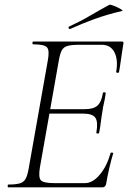

<svg xmlns="http://www.w3.org/2000/svg" viewBox="-20 -803 550 823"><path d="M15 0Q13 0 13 -6Q13 -12 15 -12Q48 -12 65 -17Q82 -22 90 -37Q98 -52 103 -81L185 -544Q193 -587 181.5 -600Q170 -613 122 -613Q119 -613 119 -619Q119 -625 122 -625H503Q511 -625 509 -616Q506 -598 502.5 -575Q499 -552 496 -530Q493 -508 490 -494Q489 -490 483 -491Q477 -492 478 -495Q487 -547 470.5 -579Q454 -611 416 -611H317Q286 -611 269 -606Q252 -601 244.5 -586.5Q237 -572 232 -543L151 -85Q144 -43 155 -30.5Q166 -18 213 -18H344Q377 -18 407.5 -54Q438 -90 454 -147Q455 -150 461 -149Q467 -148 465 -145Q457 -119 448.5 -82.5Q440 -46 435 -15Q432 0 419 0ZM405 -234Q404 -230 398 -230.5Q392 -231 393 -235Q401 -280 389 -298Q377 -316 336 -316H171L174 -335H343Q381 -335 398 -350.5Q415 -366 421 -404Q422 -408 428 -407.5Q434 -407 433 -402Q429 -374 425 -358.5Q421 -343 419 -325Q415 -303 412.5 -281.5Q410 -260 405 -234ZM281 -679Q277 -677 274.5 -682.5Q272 -688 276 -689Q326 -712 366.5 -736Q407 -760 448 -782Q451 -784 461.5 -780.5Q472 -777 483.5 -771.5Q495 -766 501.5 -761.5Q508 -757 503 -756Q436 -740 384 -721Q332 -702 281 -679Z"/></svg>

Font: Cormorant Infant Light
Style: Italic
Weight: 300
Italic angle: -10°
Designer: Christian Thalmann (Catharsis Fonts)
Foundry: Catharsis Fonts
Version: Version 4.001